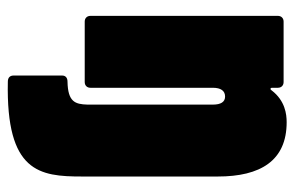

<svg xmlns="http://www.w3.org/2000/svg" viewBox="-154 -414 769 502"><g transform="rotate(90 231.0 -163.5)"><path d="M442 -29V-348C442 -459 401 -528 300 -528C279 -528 244 -524 217 -489C214 -484 210 -485 210 -490V-505C210 -514 204 -520 195 -520H37C28 -520 22 -514 22 -505V-15C22 -6 28 0 37 0H195C204 0 210 -6 210 -15V-335C210 -356 218 -367 233 -367C247 -367 254 -356 254 -335V-7C253 25 247 44 194 45C184 45 178 50 178 59V186C178 195 183 201 194 201C431 206 442 118 442 7C442 -5 442 -17 442 -29Z"/></g></svg>

Font: Barlow Condensed Black
Style: Regular
Weight: 900
Width: 3
Designer: Jeremy Tribby
Foundry: Tribby Type
Version: Version 1.422;hotconv 1.0.109;makeotfexe 2.5.65596